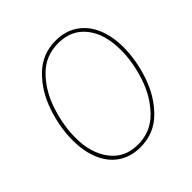

<svg xmlns="http://www.w3.org/2000/svg" viewBox="-187 -853 1006 1006"><g transform="rotate(-45 316.0 -350.0)"><path d="M65 -272Q65 -368 99 -468.5Q133 -569 202.5 -637Q272 -705 371 -705Q443 -705 494.5 -670Q546 -635 572.5 -572.5Q599 -510 599 -428Q599 -335 565.5 -234.5Q532 -134 462.5 -64.5Q393 5 291 5Q221 5 170 -29Q119 -63 92 -126Q65 -189 65 -272ZM579 -428Q579 -547 524 -616.5Q469 -686 372 -686Q276 -686 211.5 -619.5Q147 -553 116 -456.5Q85 -360 85 -272Q85 -158 139.5 -86Q194 -14 292 -14Q386 -14 451 -80.5Q516 -147 547.5 -243Q579 -339 579 -428Z"/></g></svg>

Font: Fixel Italic Variable 20240409 Display Thin
Style: Italic
Weight: 100
Italic angle: -10°
Designer: AlfaBravo + MacPaw
Foundry: Kyrylo Tkachov, Marchela Mozhyna, Serhii Makarenko, Maria Weinstein, Zakhar Kryvoshyya
Version: Version 1.211;Glyphs 3.2 (3225)